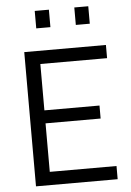

<svg xmlns="http://www.w3.org/2000/svg" viewBox="-60 -942 672 986"><g transform="rotate(-5 276.5 -449.0)"><path d="M433 -808V-898H361V-808ZM230 -808V-898H157V-808ZM506 0V-68H162V-318H446V-385H162V-624H506V-692H85V0Z"/></g></svg>

Font: RazerF5
Style: Regular
Weight: 400
Foundry: Razer Inc.
Version: Version 2